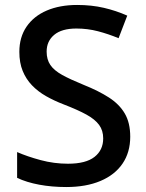

<svg xmlns="http://www.w3.org/2000/svg" viewBox="-20 -744 590 774"><path d="M505 -193Q505 -130 474 -84.5Q443 -39 385 -14.5Q327 10 247 10Q189 10 138 0.5Q87 -9 49 -27V-131Q90 -113 144 -98.5Q198 -84 254 -84Q326 -84 361 -111.5Q396 -139 396 -186Q396 -218 379.5 -240.5Q363 -263 328.5 -282Q294 -301 237 -323Q198 -338 165.5 -356.5Q133 -375 109 -400Q85 -425 71.5 -458Q58 -491 58 -535Q58 -594 87 -636.5Q116 -679 168.5 -701.5Q221 -724 291 -724Q349 -724 398.5 -712.5Q448 -701 493 -681L458 -590Q417 -607 375 -618Q333 -629 288 -629Q229 -629 198.5 -603.5Q168 -578 168 -536Q168 -504 183 -482Q198 -460 230.5 -442Q263 -424 317 -402Q377 -378 419 -351Q461 -324 483 -286.5Q505 -249 505 -193Z"/></svg>

Font: Noto Traditional Nushu Medium
Style: Regular
Weight: 500
Version: Version 2.003